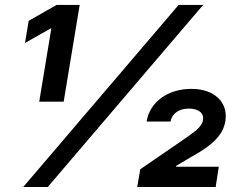

<svg xmlns="http://www.w3.org/2000/svg" viewBox="-20 -747 961 767"><path d="M72.8 0H170.8L791.5 -727.3H693.5ZM79.9 -575.3 182.5 -633.5H185L136.7 -340.9H234.4L298.3 -727.3H206L94.5 -663.7ZM528.1 0H841.6L854 -81H683.2L683.9 -84.5L748.6 -122.9C842.3 -174 873.6 -217 880.7 -266.3C890.6 -335.2 840.2 -392 744.7 -392C649.9 -392 577.8 -339.1 565.7 -261.4H661.2C668.3 -297.2 699.2 -313.2 734 -313.2C772 -313.2 795.8 -296.2 790.8 -266.7C786.2 -239 755 -219.1 718 -192.8L540.5 -71Z"/></svg>

Font: Margiela Sans
Style: Bold Italic
Weight: 700
Italic angle: -9.39999°
Designer: Stefan Endress, Andreas Faust
Version: Version 1.100;FEAKit 1.0